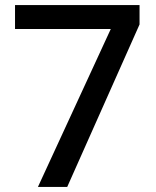

<svg xmlns="http://www.w3.org/2000/svg" viewBox="-20 -785 612 754"><path d="M129 -51H244L528 -689V-765H39V-671H415Z"/></svg>

Font: Noto Sans Tamil UI Medium
Style: Regular
Weight: 500
Designer: Jelle Bosma - Monotype Design Team
Foundry: Monotype Imaging Inc.
Version: Version 2.004